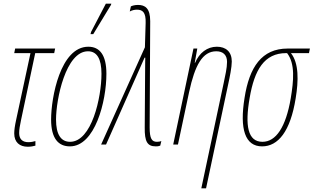

<svg xmlns="http://www.w3.org/2000/svg" viewBox="-20 -792 1718 1052"><path d="M132 12C150 12 163 9 174 6V-19C163 -16 151 -13 135 -13C104 -13 85 -29 85 -63C85 -84 89 -103 95 -133L173 -501H277L282 -526H63L58 -501H147L69 -138C61 -102 58 -78 58 -61C58 -12 88 12 132 12Z M476 -605H491L588 -765L590 -772H560L479 -617ZM363 10C500 10 563 -235 563 -388C563 -491 526 -536 464 -536C311 -536 260 -258 260 -137C260 -33 300 10 363 10ZM364 -15C314 -15 287 -55 287 -137C287 -247 340 -511 462 -511C511 -511 536 -470 536 -388C536 -257 482 -15 364 -15Z M834 10C847 10 852 8 858 6L864 -19C859 -17 850 -15 840 -15C812 -15 800 -32 800 -94L803 -676C803 -747 775 -765 736 -765C717 -765 703 -760 697 -757L691 -729C703 -736 718 -739 730 -739C761 -739 780 -725 778 -666L774 -533L534 0H561L749 -424C758 -443 765 -459 772 -476H776C775 -454 776 -467 775 -386L773 -94C772 -16 787 10 834 10Z M1206 -339 1083 240H1109L1230 -329C1239 -370 1250 -424 1250 -455C1250 -509 1217 -536 1168 -536C1116 -536 1072 -503 1049 -448H1047L1061 -526H1040L929 0H955L1016 -287C1048 -436 1090 -511 1165 -511C1201 -511 1224 -492 1224 -453C1224 -419 1214 -378 1206 -339Z M1416 10C1504 10 1571 -72 1600 -253C1616 -350 1618 -446 1574 -501H1673L1678 -526H1556C1414 -526 1346 -424 1320 -256C1292 -84 1323 10 1416 10ZM1418 -15C1338 -15 1321 -103 1348 -256C1374 -409 1428 -501 1548 -501H1553C1598 -443 1589 -349 1573 -253C1546 -95 1492 -15 1418 -15Z"/></svg>

Font: Noto Sans ExtraCondensed Thin
Style: Italic
Weight: 100
Width: 2
Italic angle: -12°
Designer: Monotype Design Team
Foundry: Monotype Imaging Inc.
Version: Version 2.013